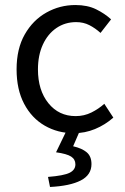

<svg xmlns="http://www.w3.org/2000/svg" viewBox="-20 -518 496 764"><path d="M274 12Q210 12 158 -18Q106 -48 76 -105Q46 -162 46 -242Q46 -324 78.5 -381Q111 -438 164.5 -468Q218 -498 280 -498Q328 -498 362.5 -481Q397 -464 422 -441L380 -387Q359 -406 335.5 -418Q312 -430 283 -430Q239 -430 204.5 -406.5Q170 -383 150.5 -340.5Q131 -298 131 -242Q131 -159 172.5 -107.5Q214 -56 281 -56Q315 -56 344 -70.5Q373 -85 395 -105L431 -50Q398 -21 358 -4.5Q318 12 274 12ZM179 226 171 186Q234 181 257 169.5Q280 158 280 136Q280 116 263 105Q246 94 203 88L247 -3H300L271 64Q306 72 325 88Q344 104 344 135Q344 178 301.5 200Q259 222 179 226Z"/></svg>

Font: .
Style: 
Weight: 400
Designer: Paul D. Hunt, Dalton Maag
Foundry: Dalton Maag Ltd
Version: Version 1.200